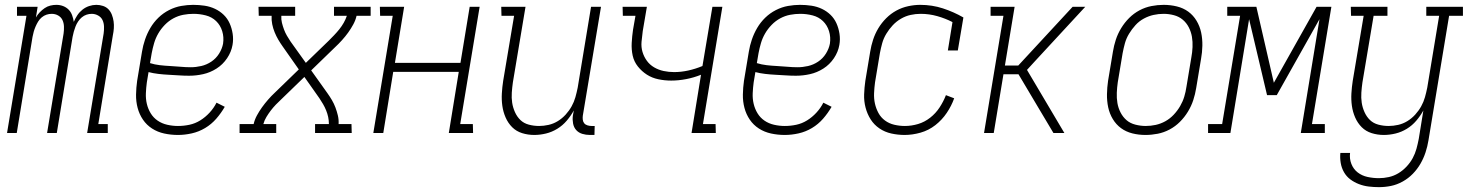

<svg xmlns="http://www.w3.org/2000/svg" viewBox="-20 -548 6047 791"><path d="M9 0 89 -483H50V-520H135L128 -476Q134 -487 143.5 -497Q153 -507 164 -514.5Q175 -522 187.5 -525Q200 -528 212 -528Q227 -528 240 -523Q253 -518 262.5 -508.5Q272 -499 277 -485.5Q282 -472 284 -458Q290 -472 298.5 -485Q307 -498 319.5 -508Q332 -518 347 -523Q362 -528 377 -528Q391 -528 404.5 -523.5Q418 -519 427 -509.5Q436 -500 441 -487Q446 -474 448 -460Q450 -446 449 -431.5Q448 -417 445 -403L385 -37H424V0H339L407 -410Q409 -424 408.5 -438.5Q408 -453 402.5 -465Q397 -477 384.5 -484Q372 -491 358 -491Q347 -491 336.5 -487.5Q326 -484 317 -476.5Q308 -469 301.5 -459Q295 -449 291 -438.5Q287 -428 284 -417.5Q281 -407 279 -396L214 0H174L242 -410Q244 -424 243.5 -438.5Q243 -453 237.5 -465Q232 -477 220 -484Q208 -491 193 -491Q182 -491 171.5 -487.5Q161 -484 152 -476.5Q143 -469 137 -459Q131 -449 126.5 -438.5Q122 -428 119 -417.5Q116 -407 114 -396L49 0Z M713 8Q684 8 656.5 2Q629 -4 606.5 -18.5Q584 -33 569 -55Q554 -77 547 -103.5Q540 -130 540.5 -158.5Q541 -187 545 -215L565 -335Q569 -360 577.5 -385Q586 -410 599.5 -433Q613 -456 632.5 -475Q652 -494 676.5 -506.5Q701 -519 726.5 -523.5Q752 -528 776 -528Q800 -528 823 -524.5Q846 -521 866 -511.5Q886 -502 901.5 -487Q917 -472 926 -452Q935 -432 938.5 -409Q942 -386 938 -363Q933 -334 915.5 -308Q898 -282 872 -265.5Q846 -249 817 -242.5Q788 -236 759 -236Q738 -236 716.5 -237.5Q695 -239 674.5 -240Q654 -241 632.5 -243.5Q611 -246 592 -251L585 -209Q582 -187 581 -164Q580 -141 585 -120Q590 -99 601 -81Q612 -63 629.5 -51Q647 -39 669 -34Q691 -29 713 -29Q737 -29 760.5 -34Q784 -39 805 -52Q826 -65 843.5 -84Q861 -103 872 -125L906 -108Q891 -82 871 -59Q851 -36 825 -20.5Q799 -5 770 1.5Q741 8 713 8ZM766 -271Q787 -271 809 -276Q831 -281 850.5 -294Q870 -307 882.5 -327Q895 -347 899 -368Q903 -395 895.5 -419.5Q888 -444 870.5 -461Q853 -478 828 -484.5Q803 -491 777 -491Q756 -491 735 -487Q714 -483 694.5 -472.5Q675 -462 659 -445.5Q643 -429 632 -410Q621 -391 615 -370.5Q609 -350 605 -329L598 -288Q617 -282 638.5 -279.5Q660 -277 681 -276Q702 -275 723.5 -273Q745 -271 766 -271Z M967 0V-37H1025Q1029 -55 1038.5 -72.5Q1048 -90 1059.5 -106Q1071 -122 1084.5 -137.5Q1098 -153 1112 -166L1211 -262L1145 -356Q1135 -370 1126.5 -384.5Q1118 -399 1111.5 -415Q1105 -431 1101.5 -448Q1098 -465 1099 -483H1046L1045 -520H1196V-483H1139Q1138 -468 1141.5 -454Q1145 -440 1150 -426.5Q1155 -413 1162 -401Q1169 -389 1177 -377L1240 -289L1334 -380Q1345 -391 1356.5 -403Q1368 -415 1378 -427.5Q1388 -440 1396 -454Q1404 -468 1409 -483H1356V-520H1507V-483H1449Q1445 -465 1435.5 -447.5Q1426 -430 1414.5 -414Q1403 -398 1389 -382.5Q1375 -367 1361 -354L1262 -258L1329 -164Q1339 -150 1347.5 -135.5Q1356 -121 1362 -105Q1368 -89 1372 -72Q1376 -55 1375 -37H1428L1429 0H1278V-37H1335Q1335 -52 1332 -66Q1329 -80 1323.5 -93.5Q1318 -107 1311 -119Q1304 -131 1296 -143L1234 -231L1140 -140Q1128 -129 1116.5 -117Q1105 -105 1095.5 -92.5Q1086 -80 1077.5 -66Q1069 -52 1065 -37H1118V0Z M1518 0 1598 -483H1546L1545 -520H1645L1607 -289H1877L1915 -520H1956L1876 -37H1928L1929 0H1829L1870 -252H1600L1559 0Z M2181 8Q2155 8 2131 0.5Q2107 -7 2090 -24Q2073 -41 2063 -64Q2053 -87 2049.5 -112Q2046 -137 2047.5 -163Q2049 -189 2053 -215L2098 -483H2046L2045 -520H2145L2093 -209Q2090 -188 2088.5 -166.5Q2087 -145 2090 -125Q2093 -105 2101.5 -86Q2110 -67 2124 -53.5Q2138 -40 2158.5 -34.5Q2179 -29 2201 -29Q2220 -29 2240 -33.5Q2260 -38 2278 -49Q2296 -60 2310.5 -76Q2325 -92 2335 -110Q2345 -128 2350.5 -147.5Q2356 -167 2360 -187L2415 -520H2456L2381 -71Q2380 -63 2381 -54.5Q2382 -46 2387 -40Q2392 -34 2400.5 -31.5Q2409 -29 2417 -29H2430L2429 8H2410Q2394 8 2379 3.5Q2364 -1 2354 -12Q2344 -23 2341 -39Q2338 -55 2340 -71L2344 -93Q2332 -71 2315 -51Q2298 -31 2276 -17.5Q2254 -4 2229.5 2Q2205 8 2181 8Z M2829 0 2868 -240Q2838 -228 2806.5 -222Q2775 -216 2745 -216Q2718 -216 2692 -221.5Q2666 -227 2645 -240.5Q2624 -254 2608 -274Q2592 -294 2586.5 -319Q2581 -344 2582.5 -371.5Q2584 -399 2588 -426L2598 -483H2546L2545 -520H2645L2628 -420Q2625 -398 2623 -376Q2621 -354 2627 -334Q2633 -314 2645 -297.5Q2657 -281 2675 -270.5Q2693 -260 2714 -255.5Q2735 -251 2757 -251Q2786 -251 2815.5 -257.5Q2845 -264 2874 -276L2915 -520H2956L2876 -37H2928L2929 0Z M3213 8Q3184 8 3156.5 2Q3129 -4 3106.5 -18.5Q3084 -33 3069 -55Q3054 -77 3047 -103.5Q3040 -130 3040.5 -158.5Q3041 -187 3045 -215L3065 -335Q3069 -360 3077.5 -385Q3086 -410 3099.5 -433Q3113 -456 3132.5 -475Q3152 -494 3176.5 -506.5Q3201 -519 3226.5 -523.5Q3252 -528 3276 -528Q3300 -528 3323 -524.5Q3346 -521 3366 -511.5Q3386 -502 3401.5 -487Q3417 -472 3426 -452Q3435 -432 3438.5 -409Q3442 -386 3438 -363Q3433 -334 3415.5 -308Q3398 -282 3372 -265.5Q3346 -249 3317 -242.5Q3288 -236 3259 -236Q3238 -236 3216.5 -237.5Q3195 -239 3174.5 -240Q3154 -241 3132.5 -243.5Q3111 -246 3092 -251L3085 -209Q3082 -187 3081 -164Q3080 -141 3085 -120Q3090 -99 3101 -81Q3112 -63 3129.5 -51Q3147 -39 3169 -34Q3191 -29 3213 -29Q3237 -29 3260.5 -34Q3284 -39 3305 -52Q3326 -65 3343.5 -84Q3361 -103 3372 -125L3406 -108Q3391 -82 3371 -59Q3351 -36 3325 -20.5Q3299 -5 3270 1.5Q3241 8 3213 8ZM3266 -271Q3287 -271 3309 -276Q3331 -281 3350.5 -294Q3370 -307 3382.5 -327Q3395 -347 3399 -368Q3403 -395 3395.5 -419.5Q3388 -444 3370.5 -461Q3353 -478 3328 -484.5Q3303 -491 3277 -491Q3256 -491 3235 -487Q3214 -483 3194.5 -472.5Q3175 -462 3159 -445.5Q3143 -429 3132 -410Q3121 -391 3115 -370.5Q3109 -350 3105 -329L3098 -288Q3117 -282 3138.5 -279.5Q3160 -277 3181 -276Q3202 -275 3223.5 -273Q3245 -271 3266 -271Z M3707 8Q3679 8 3652 2Q3625 -4 3603 -19Q3581 -34 3567 -56Q3553 -78 3546 -104.5Q3539 -131 3540 -159Q3541 -187 3545 -215L3565 -335Q3569 -360 3577 -384.5Q3585 -409 3598.5 -431.5Q3612 -454 3631 -473Q3650 -492 3673 -504.5Q3696 -517 3721.5 -522.5Q3747 -528 3771 -528Q3820 -528 3864.5 -513.5Q3909 -499 3949 -476L3926 -340H3885L3904 -457Q3875 -472 3841.5 -481.5Q3808 -491 3773 -491Q3752 -491 3731.5 -486.5Q3711 -482 3692 -471Q3673 -460 3658 -444Q3643 -428 3631.5 -409Q3620 -390 3614.5 -370Q3609 -350 3605 -329L3585 -209Q3582 -187 3581 -164.5Q3580 -142 3584.5 -121.5Q3589 -101 3599 -82.5Q3609 -64 3626 -51.5Q3643 -39 3664.5 -34Q3686 -29 3708 -29Q3735 -29 3762 -37Q3789 -45 3812 -63Q3835 -81 3851 -105.5Q3867 -130 3877 -156L3911 -143Q3900 -112 3880.5 -83Q3861 -54 3833.5 -32.5Q3806 -11 3772.5 -1.5Q3739 8 3707 8Z M4034 0 4114 -483H4061V-520H4160L4120 -278H4175L4399 -520H4451L4243 -295L4211 -260L4365 0H4320L4258 -104L4176 -242H4114L4074 0Z M4699 8Q4671 8 4645 1.5Q4619 -5 4598.5 -20Q4578 -35 4564.5 -57.5Q4551 -80 4545.5 -106Q4540 -132 4540.5 -160Q4541 -188 4545 -215L4565 -335Q4569 -360 4577 -384.5Q4585 -409 4599 -432Q4613 -455 4632 -474Q4651 -493 4674.5 -505.5Q4698 -518 4723.5 -523Q4749 -528 4774 -528Q4802 -528 4828.5 -521.5Q4855 -515 4875.5 -500Q4896 -485 4909.5 -462.5Q4923 -440 4928.5 -414Q4934 -388 4933.5 -360Q4933 -332 4928 -305L4908 -185Q4904 -160 4896 -135.5Q4888 -111 4874 -88Q4860 -65 4841 -46Q4822 -27 4798.5 -14.5Q4775 -2 4749.5 3Q4724 8 4699 8ZM4700 -29Q4721 -29 4741.5 -33.5Q4762 -38 4781 -48.5Q4800 -59 4815.5 -75.5Q4831 -92 4842 -111Q4853 -130 4859 -150Q4865 -170 4868 -191L4888 -311Q4892 -332 4893 -354Q4894 -376 4890.5 -396.5Q4887 -417 4877.5 -435.5Q4868 -454 4852.5 -467Q4837 -480 4816 -485.5Q4795 -491 4774 -491Q4753 -491 4732.5 -486.5Q4712 -482 4692.5 -471.5Q4673 -461 4658 -444.5Q4643 -428 4631.5 -409Q4620 -390 4614.5 -370Q4609 -350 4605 -329L4585 -209Q4582 -188 4581 -166Q4580 -144 4583.5 -123.5Q4587 -103 4596.5 -84.5Q4606 -66 4621 -53Q4636 -40 4657.5 -34.5Q4679 -29 4700 -29Z M4957 0V-37H5015L5089 -483H5036V-520H5156L5228 -207L5404 -520H5465L5385 -37H5438V0H5339L5416 -469L5240 -156H5200L5126 -469L5049 0Z M5661 223Q5640 223 5619 220.5Q5598 218 5578.5 210.5Q5559 203 5543 191Q5527 179 5517 161.5Q5507 144 5503.5 123.5Q5500 103 5502 82H5542Q5539 106 5547.5 127.5Q5556 149 5573.5 162.5Q5591 176 5614 181Q5637 186 5661 186Q5681 186 5701.5 181.5Q5722 177 5740.5 166Q5759 155 5774.5 138.5Q5790 122 5800 103.5Q5810 85 5815.5 65Q5821 45 5825 24L5844 -93Q5832 -71 5815 -51Q5798 -31 5776 -17.5Q5754 -4 5729.5 2Q5705 8 5681 8Q5655 8 5631 0.5Q5607 -7 5590 -24Q5573 -41 5563 -64Q5553 -87 5549.5 -112Q5546 -137 5547.5 -163Q5549 -189 5553 -215L5598 -483H5546L5545 -520H5696V-483H5639L5593 -209Q5590 -188 5588.5 -166.5Q5587 -145 5590 -125Q5593 -105 5601.5 -86Q5610 -67 5624 -53.5Q5638 -40 5658.5 -34.5Q5679 -29 5701 -29Q5720 -29 5740 -33.5Q5760 -38 5778 -49Q5796 -60 5810.5 -76Q5825 -92 5835 -110Q5845 -128 5850.5 -147.5Q5856 -167 5860 -187L5909 -483H5856V-520H6007V-483H5950L5865 30Q5861 55 5853 79.5Q5845 104 5832 126.5Q5819 149 5800.5 168Q5782 187 5758.5 200Q5735 213 5710.5 218Q5686 223 5661 223Z"/></svg>

Font: Iosevka Curly Slab Extralight
Style: Italic
Weight: 200
Italic angle: -9°
Monospace: yes
Designer: Belleve Invis
Foundry: Belleve Invis
Version: Version 22.1.2; ttfautohint (v1.8.4)